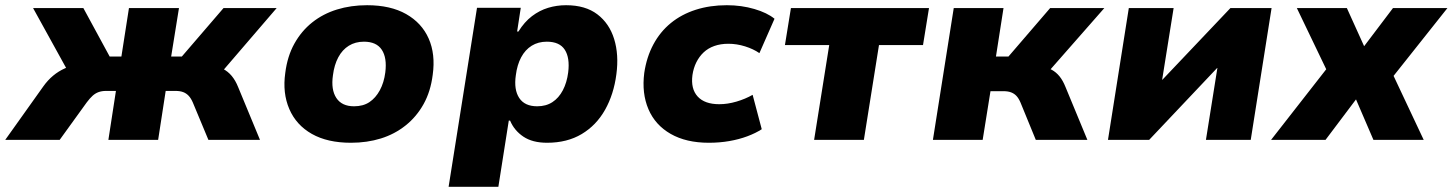

<svg xmlns="http://www.w3.org/2000/svg" viewBox="-62 -537 5576 737"><path d="M-42 0 104 -205Q121 -229 142 -246.5Q163 -264 188 -275Q213 -286 243 -289L214 -236L65 -506H258L359 -320H404L433 -506H625L595 -320H636L796 -506H1000L768 -236L744 -288Q772 -284 792.5 -273.5Q813 -263 827.5 -245.5Q842 -228 852 -203L936 0H738L678 -144Q671 -160 662 -169.5Q653 -179 641 -183.5Q629 -188 612 -188H574L545 0H354L383 -188H345Q329 -188 316.5 -183.5Q304 -179 293.5 -169.5Q283 -160 271 -144L167 0Z M1285 11Q1195 11 1135 -23Q1075 -57 1048.5 -118.5Q1022 -180 1033 -257Q1041 -321 1068 -369.5Q1095 -418 1136.5 -451Q1178 -484 1231.5 -500.5Q1285 -517 1347 -517Q1437 -517 1497 -483Q1557 -449 1583.5 -389Q1610 -329 1599 -250Q1591 -186 1564 -137.5Q1537 -89 1495 -55.5Q1453 -22 1400 -5.5Q1347 11 1285 11ZM1297 -129Q1332 -129 1356 -145Q1380 -161 1396 -190.5Q1412 -220 1417 -259Q1424 -315 1403.5 -346Q1383 -377 1335 -377Q1302 -377 1277 -361.5Q1252 -346 1236.5 -317Q1221 -288 1216 -248Q1208 -193 1229 -161Q1250 -129 1297 -129Z M1660 180 1769 -507H1937L1923 -416H1928Q1951 -453 1980 -475Q2009 -497 2042 -507Q2075 -517 2111 -517Q2185 -517 2231 -482Q2277 -447 2295.5 -387Q2314 -327 2304 -252Q2294 -175 2260.5 -115.5Q2227 -56 2171 -22.5Q2115 11 2038 11Q1982 11 1947 -12.5Q1912 -36 1896 -74H1891L1851 180ZM2000 -129Q2034 -129 2058.5 -145Q2083 -161 2098.5 -190.5Q2114 -220 2119 -259Q2126 -315 2106 -346Q2086 -377 2037 -377Q2004 -377 1979 -361.5Q1954 -346 1938.5 -317Q1923 -288 1918 -248Q1910 -193 1931 -161Q1952 -129 2000 -129Z M2659 11Q2572 11 2512.5 -23Q2453 -57 2427 -118Q2401 -179 2411 -257Q2420 -318 2446 -366.5Q2472 -415 2513 -448.5Q2554 -482 2608.5 -499.5Q2663 -517 2728 -517Q2784 -517 2833.5 -502.5Q2883 -488 2911 -465L2853 -333Q2830 -349 2798 -359Q2766 -369 2734 -369Q2704 -369 2680 -360.5Q2656 -352 2639 -336Q2622 -320 2611 -298Q2600 -276 2596 -249Q2589 -196 2616 -166.5Q2643 -137 2699 -137Q2731 -137 2765 -147Q2799 -157 2827 -173L2862 -41Q2839 -26 2807 -14Q2775 -2 2737.5 4.5Q2700 11 2659 11Z M3063 0 3121 -364H2951L2974 -506H3504L3481 -364H3312L3254 0Z M3519 0 3599 -506H3790L3761 -320H3809L3969 -506H4177L3946 -243L3931 -281Q3957 -279 3974.5 -269.5Q3992 -260 4005 -244Q4018 -228 4028 -203L4112 0H3914L3855 -144Q3848 -160 3839.5 -169Q3831 -178 3819 -182.5Q3807 -187 3790 -187H3740L3710 0Z M4191 0 4271 -506H4443L4399 -231H4400L4661 -506H4819L4739 0H4567L4611 -276H4610L4349 0Z M4817 0 5056 -306 5063 -200 4916 -506H5108L5175 -358H5173L5285 -506H5494L5251 -200L5258 -308L5403 0H5210L5142 -158H5145L5026 0Z"/></svg>

Font: Nunito Sans 7pt Black
Style: Italic
Weight: 900
Italic angle: -9°
Version: Version 3.101;gftools[0.9.27]